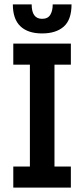

<svg xmlns="http://www.w3.org/2000/svg" viewBox="-20 -847 381 867"><path d="M40 0V-95H115V-555H40V-650H300V-555H226V-95H300V0ZM303 -827Q303 -758 268 -727Q233 -696 170 -696Q106 -696 72 -728.5Q38 -761 38 -827H123Q123 -762 170 -762Q196 -762 207 -780Q218 -798 218 -827Z"/></svg>

Font: Zilla Slab SemiBold
Style: Regular
Weight: 600
Designer: Typotheque.com
Foundry: Typotheque type foundry
Version: Version 1.1; 2017